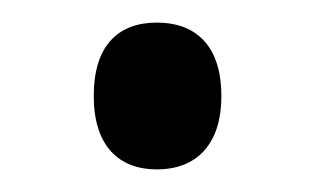

<svg xmlns="http://www.w3.org/2000/svg" viewBox="-20 -140 279 170"><path d="M63 -55C63 -11 85 10 119 10C152 10 176 -10 176 -55C176 -101 152 -120 119 -120C84 -120 63 -99 63 -55Z"/></svg>

Font: Noto Sans Lao UI Cond
Style: Regular
Weight: 400
Width: 3
Designer: Monotype Design Team
Foundry: Monotype Imaging Inc.
Version: Version 2.000